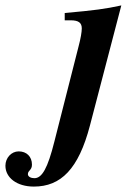

<svg xmlns="http://www.w3.org/2000/svg" viewBox="-209 -482 507 709"><path d="M239 -462C179 -449 142 -444 30 -434V-407H52C81 -407 93 -398 93 -377C93 -364 89 -340 81 -310L-8 40C-33 140 -54 176 -82 176C-94 176 -106 171 -106 161C-106 147 -91 147 -91 126C-91 96 -111 77 -140 77C-167 77 -189 101 -189 130C-189 174 -147 207 -84 207C16 207 81 142 123 -18Z"/></svg>

Font: STIXGeneral
Style: Bold Italic
Weight: 700
Italic angle: -16.33°
Designer: MicroPress Inc., with final additions and corrections provided by Coen Hoffman, Elsevier (retired)
Version: Version 1.1.0